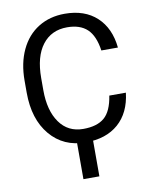

<svg xmlns="http://www.w3.org/2000/svg" viewBox="-99 -794 849 1076"><g transform="rotate(-10 325.5 -255.5)"><path d="M377.9 210.4H287.1V-39.6H377.9ZM605.5 -225.6Q592.3 -112.8 522.2 -51.5Q452.1 9.8 335.9 9.8Q210 9.8 134 -80.6Q58.1 -170.9 58.1 -322.3V-390.6Q58.1 -489.7 93.5 -564.9Q128.9 -640.1 193.8 -680.4Q258.8 -720.7 344.2 -720.7Q457.5 -720.7 525.9 -657.5Q594.2 -594.2 605.5 -482.4H511.2Q499 -567.4 458.3 -605.5Q417.5 -643.6 344.2 -643.6Q254.4 -643.6 203.4 -577.1Q152.3 -510.7 152.3 -388.2V-319.3Q152.3 -203.6 200.7 -135.3Q249 -66.9 335.9 -66.9Q414.1 -66.9 455.8 -102.3Q497.6 -137.7 511.2 -225.6Z"/></g></svg>

Font: Mardoto
Style: Regular
Weight: 400
Designer: Christian Robertson, Vahan Hovhannisyan
Foundry: Google
Version: Version 1.000